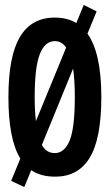

<svg xmlns="http://www.w3.org/2000/svg" viewBox="-20 -702 440 775"><path d="M78 53 25 28 62 -62Q14 -140 14 -310Q14 -475 60.5 -553Q107 -631 201 -631Q252 -631 288 -609L318 -682L370 -656L333 -566Q389 -488 389 -310Q389 -142 342 -65Q295 12 201 11Q145 11 106 -15ZM120 -311Q120 -255 125 -213L247 -510Q229 -536 201 -536Q161 -536 140.5 -483Q120 -430 120 -311ZM201 -84Q240 -84 261 -134.5Q282 -185 282 -311Q282 -378 275 -425L149 -117Q167 -84 201 -84Z"/></svg>

Font: Inconsolata Condensed ExtraBold
Style: Regular
Weight: 800
Width: 3
Monospace: yes
Designer: Raph Levien, Cyreal, Brenton Simpson
Foundry: Raph Levien, Cyreal, Google
Version: Version 3.001; ttfautohint (v1.8.2.53-6de2)